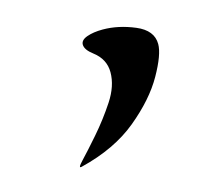

<svg xmlns="http://www.w3.org/2000/svg" viewBox="-45 -553 297 284"><g transform="rotate(-15 103.0 -411.0)"><path d="M50 -317Q43 -315 53.5 -326Q64 -337 81 -356.5Q98 -376 112.5 -398Q127 -420 127 -441Q127 -461 110 -474Q98 -483 98 -491Q98 -498 108 -501.5Q118 -505 132 -505Q156 -505 181 -494.5Q206 -484 206 -463Q206 -447 189 -417Q172 -387 137.5 -358.5Q103 -330 50 -317Z"/></g></svg>

Font: Grechen Fuemen
Style: Regular
Weight: 400
Designer: Robert E. Leuschke
Foundry: Robert E. Leuschke
Version: Version 1.010; ttfautohint (v1.8.3)